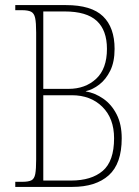

<svg xmlns="http://www.w3.org/2000/svg" viewBox="-20 -734 546 754"><path d="M40 0V-20H67Q92 -20 103.5 -26Q115 -32 118.5 -51Q122 -70 122 -108V-606Q122 -645 118 -663.5Q114 -682 102 -688Q90 -694 66 -694H40V-714H239Q339 -714 384.5 -670Q430 -626 430 -542Q430 -491 413 -456.5Q396 -422 370 -402Q344 -382 317 -376V-375Q353 -369 385.5 -346.5Q418 -324 438 -285Q458 -246 458 -191Q458 -91 407 -45.5Q356 0 264 0ZM150 -385H249Q315 -385 357.5 -424.5Q400 -464 400 -542Q400 -615 360 -652Q320 -689 234 -689H150ZM150 -25H259Q339 -25 383.5 -63Q428 -101 428 -191Q428 -269 382 -314.5Q336 -360 262 -360H150Z"/></svg>

Font: Noto Serif Condensed Thin
Style: Regular
Weight: 100
Width: 3
Designer: Monotype Design Team
Foundry: Monotype Imaging Inc.
Version: Version 2.013; ttfautohint (v1.8.4.7-5d5b)